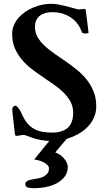

<svg xmlns="http://www.w3.org/2000/svg" viewBox="-20 -729 571 1011"><path d="M66.4 -13.2Q60.1 -13.2 58.6 -23.4Q53.2 -69.3 50.3 -94.7Q47.4 -120.1 46.1 -132.8Q44.9 -145.5 44.7 -149.2Q44.4 -152.8 44.4 -154.3Q44.4 -159.7 49.3 -166Q54.2 -172.4 61 -172.4Q65.9 -172.4 71.5 -166.5Q77.1 -160.6 82.3 -152.8Q87.4 -145 91.1 -137.2Q94.7 -129.4 95.7 -126Q108.4 -99.1 123.3 -80.8Q138.2 -62.5 157.2 -51.5Q176.3 -40.5 200.2 -35.6Q224.1 -30.8 254.9 -30.8Q307.1 -30.8 336.2 -55.7Q365.2 -80.6 365.2 -135.7Q365.2 -167.5 351.3 -193.4Q337.4 -219.2 314.9 -241.5Q292.5 -263.7 263.7 -283.7Q234.9 -303.7 204.6 -324.2Q174.3 -344.7 145.5 -366.9Q116.7 -389.2 94.2 -416Q71.8 -442.9 57.9 -475.6Q43.9 -508.3 43.9 -549.3Q43.9 -574.2 53 -595.7Q62 -617.2 77.1 -634.8Q92.3 -652.3 112.5 -666.3Q132.8 -680.2 155.8 -689.7Q178.7 -699.2 202.4 -704.1Q226.1 -709 248.5 -709Q266.6 -709 284.9 -705.8Q303.2 -702.6 321 -698.2Q338.9 -693.8 356.9 -688.7Q375 -683.6 392.6 -679.2L424.8 -682.1Q429.2 -682.1 430.4 -678.5Q431.6 -674.8 432.1 -671.9L446.3 -557.1Q446.3 -554.7 439.9 -553.7Q433.6 -552.7 430.2 -552.7Q427.2 -552.7 421.4 -553.5Q415.5 -554.2 414.6 -555.2Q413.1 -556.6 410.9 -561.3Q408.7 -565.9 406.2 -571.5Q403.8 -577.1 401.1 -583Q398.4 -588.9 395.5 -593.3Q372.1 -629.4 335.4 -647.2Q298.8 -665 254.9 -665Q235.8 -665 219.2 -660.6Q202.6 -656.2 190.4 -646.7Q178.2 -637.2 171.1 -622.6Q164.1 -607.9 164.1 -587.4Q164.1 -557.6 178 -533.4Q191.9 -509.3 214.6 -488Q237.3 -466.8 266.4 -446.8Q295.4 -426.8 325.4 -406Q355.5 -385.3 384.5 -361.8Q413.6 -338.4 436.3 -310.1Q459 -281.7 472.9 -247.1Q486.8 -212.4 486.8 -168.9Q486.8 -140.1 476.8 -115.2Q466.8 -90.3 449.7 -70.1Q432.6 -49.8 409.7 -34.2Q386.7 -18.6 360.6 -8.1Q334.5 2.4 306.9 7.8Q279.3 13.2 252.9 13.2Q219.7 13.2 195.1 8.3Q170.4 3.4 152.6 -2.7Q134.8 -8.8 122.6 -13.7Q110.4 -18.6 102.1 -18.6Q99.1 -18.6 97.7 -18.1ZM339.4 -7.3 271 73.2Q290 80.6 302.7 91.3Q315.4 102.1 323 112.8Q330.6 123.5 333.7 133.3Q336.9 143.1 336.9 148.9Q336.9 179.2 320.8 200.7Q304.7 222.2 279.1 235.8Q253.4 249.5 221.9 255.9Q190.4 262.2 159.2 262.2Q139.6 262.2 126.2 258.3Q112.8 254.4 112.8 238.8Q112.8 234.9 117.4 229.2Q122.1 223.6 131.8 219.7Q135.7 218.3 143.1 217Q150.4 215.8 158.7 214.4Q170.4 212.4 184.3 209.5Q198.2 206.5 210 200.4Q221.7 194.3 229.7 184.3Q237.8 174.3 237.8 158.2Q237.8 147.5 229 139.2Q220.2 130.9 208 124.8Q195.8 118.7 182.6 115.2Q169.4 111.8 160.2 110.8L255.9 -7.3Z"/></svg>

Font: Cardo
Style: Bold
Weight: 700
Designer: David J. Perry
Foundry: David J. Perry
Version: Version 1.0011